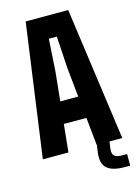

<svg xmlns="http://www.w3.org/2000/svg" viewBox="-141 -875 796 1116"><g transform="rotate(-15 257.0 -316.5)"><path d="M18 0 129 -800H385L496 0H342L325 -167H189L172 0ZM203 -299H311L293 -476L281 -668H233L221 -476ZM499 167H467Q391.5 167 359.8 138Q328 109 337 43L343 0H419L413 43Q409.5 72 422.5 84.5Q435.5 97 467 97H499Z"/></g></svg>

Font: Big Shoulders Text Thin Black
Style: Regular
Weight: 900
Version: Version 2.002